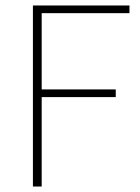

<svg xmlns="http://www.w3.org/2000/svg" viewBox="-20 -680 510 700"><path d="M100 0H132V-326H402V-354H132V-632H452V-660H100Z"/></svg>

Font: Source Sans Pro ExtraLight
Style: Regular
Weight: 200
Designer: Paul D. Hunt
Foundry: Adobe Systems Incorporated
Version: Version 3.006;hotconv 1.0.111;makeotfexe 2.5.65597